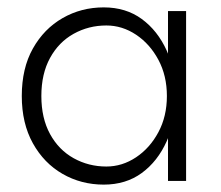

<svg xmlns="http://www.w3.org/2000/svg" viewBox="-20 -490 598 520"><path d="M435 -460V0H484V-460ZM39 -230Q39 -156 69 -102Q99 -48 149.5 -19Q200 10 261 10Q321 10 364 -21.5Q407 -53 431.5 -107.5Q456 -162 456 -230Q456 -299 431.5 -353Q407 -407 364 -438.5Q321 -470 261 -470Q200 -470 149.5 -441Q99 -412 69 -358.5Q39 -305 39 -230ZM92 -230Q92 -290 115.5 -333Q139 -376 179.5 -398.5Q220 -421 268 -421Q311 -421 348.5 -396Q386 -371 409 -328Q432 -285 432 -230Q432 -175 409 -132Q386 -89 348.5 -64Q311 -39 268 -39Q220 -39 179.5 -61.5Q139 -84 115.5 -127Q92 -170 92 -230Z"/></svg>

Font: Jost Light
Style: Regular
Weight: 300
Version: Version 3.710